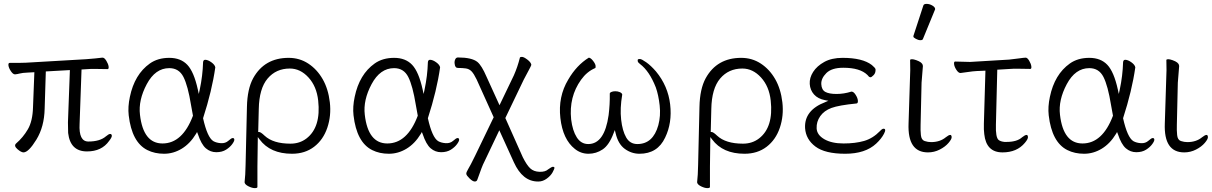

<svg xmlns="http://www.w3.org/2000/svg" viewBox="-20 -779 6242 989"><path d="M101 6Q89 6 69.5 -11Q50 -28 63 -40Q99 -71 123.5 -113Q148 -155 150 -226L157 -407L121 -405Q96 -404 82.5 -400.5Q69 -397 58 -396H57Q47 -396 36 -412.5Q25 -429 23.5 -442Q22 -455 30 -455H73Q99 -455 113 -456L423 -474Q446 -476 470 -478Q494 -480 506 -482H509Q518 -482 528 -465.5Q538 -449 539.5 -436Q541 -423 534 -423L470 -424H450Q440 -424 431 -423L400 -421L390 -141Q385 -50 435 -50Q495 -50 526 -77Q540 -89 547.5 -89Q555 -89 556 -80.5Q557 -72 542 -53Q504 1 428 1Q342 1 331 -94Q330 -109 330 -149L340 -418L216 -411L210 -219Q208 -126 167.5 -60Q127 6 101 6ZM331 -94Q331 -94 331 -95Z M739 -6Q659 -46 643 -185Q638 -229 649 -280Q673 -396 752 -452Q793 -481 852 -481Q911 -481 945 -445Q979 -409 999 -318L1004 -295L1009 -318Q1024 -389 1026 -458Q1027 -471 1037 -471Q1051 -471 1069 -458Q1087 -445 1089 -432Q1072 -312 1026 -170Q1048 -71 1079 -52Q1095 -43 1118 -41.5Q1141 -40 1156.5 -54Q1172 -68 1179 -68Q1186 -68 1187 -60.5Q1188 -53 1176.5 -37Q1165 -21 1144.5 -8Q1124 5 1094 5Q1064 5 1040.5 -15Q1017 -35 999 -89L995 -99L990 -90Q959 -39 916 -13Q873 13 825 13Q777 13 739 -6ZM817 -40Q920 -40 974 -183Q969 -210 964 -238Q948 -337 925 -382.5Q902 -428 852 -428Q780 -428 736 -345.5Q692 -263 701 -188Q718 -40 817 -40Z M1306 184Q1306 190 1292.5 190Q1279 190 1260.5 181Q1242 172 1240 161V158Q1244 125 1245 71L1252 -229Q1254 -321 1284 -376Q1342 -481 1467 -481Q1523 -481 1568 -451.5Q1613 -422 1642 -371.5Q1671 -321 1679 -252Q1687 -183 1666 -121Q1645 -59 1598 -23Q1551 13 1484 13Q1372 13 1317 -61L1308 -73L1306 79ZM1476 -39Q1524 -39 1559 -66Q1634 -124 1619 -261Q1611 -334 1569 -380Q1527 -426 1473 -426Q1402 -426 1358.5 -374.5Q1315 -323 1313 -218L1310 -99H1315Q1323 -99 1343 -80Q1387 -39 1476 -39Z M1897 -6Q1817 -46 1801 -185Q1796 -229 1807 -280Q1831 -396 1910 -452Q1951 -481 2010 -481Q2069 -481 2103 -445Q2137 -409 2157 -318L2162 -295L2167 -318Q2182 -389 2184 -458Q2185 -471 2195 -471Q2209 -471 2227 -458Q2245 -445 2247 -432Q2230 -312 2184 -170Q2206 -71 2237 -52Q2253 -43 2276 -41.5Q2299 -40 2314.5 -54Q2330 -68 2337 -68Q2344 -68 2345 -60.5Q2346 -53 2334.5 -37Q2323 -21 2302.5 -8Q2282 5 2252 5Q2222 5 2198.5 -15Q2175 -35 2157 -89L2153 -99L2148 -90Q2117 -39 2074 -13Q2031 13 1983 13Q1935 13 1897 -6ZM1975 -40Q2078 -40 2132 -183Q2127 -210 2122 -238Q2106 -337 2083 -382.5Q2060 -428 2010 -428Q1938 -428 1894 -345.5Q1850 -263 1859 -188Q1876 -40 1975 -40Z M2751 156Q2672 156 2627 57L2552 -108L2474 56Q2464 74 2439 146Q2436 156 2425.5 156Q2415 156 2399 140.5Q2383 125 2382 117Q2381 109 2391.5 92Q2402 75 2427 24L2523 -175L2435 -370Q2421 -399 2409 -411.5Q2397 -424 2379.5 -426.5Q2362 -429 2339 -429Q2324 -429 2322 -450Q2320 -462 2324.5 -472.5Q2329 -483 2339 -483Q2410 -483 2439 -460Q2461 -442 2486 -384L2553 -237L2627 -391Q2646 -434 2658 -482Q2659 -486 2668.5 -486Q2678 -486 2696.5 -472Q2715 -458 2717 -445Q2716 -440 2703.5 -417Q2691 -394 2678 -369L2583 -171L2673 31Q2693 71 2711 88Q2729 105 2759 106Q2789 107 2804 93Q2822 80 2828.5 80Q2835 80 2836 85Q2836 91 2826.5 108.5Q2817 126 2796.5 141Q2776 156 2754 156Z M3274 13Q3233 13 3198.5 -12Q3164 -37 3151 -93L3147 -109L3141 -94Q3118 -32 3084.5 -9.5Q3051 13 3011.5 13Q2972 13 2941 -12Q2879 -61 2866.5 -171Q2854 -281 2907 -369Q2950 -443 3013 -482Q3023 -481 3035 -465.5Q3047 -450 3048 -439.5Q3049 -429 3045 -428Q3003 -410 2973 -368Q2910 -280 2922 -164Q2929 -106 2951 -71.5Q2973 -37 3010 -37Q3094 -37 3115 -186Q3122 -243 3121 -294V-295Q3120 -301 3128.5 -305Q3137 -309 3149.5 -309Q3162 -309 3172.5 -304.5Q3183 -300 3185 -293V-291Q3173 -221 3179.5 -163Q3186 -105 3205.5 -71Q3225 -37 3263 -37Q3344 -37 3371 -134Q3384 -182 3378 -236Q3372 -290 3358 -329Q3325 -413 3277 -449Q3266 -457 3265 -464Q3264 -471 3266 -473Q3268 -475 3276.5 -475Q3285 -475 3309 -458Q3333 -441 3359 -411Q3421 -336 3432 -241Q3443 -146 3406 -70Q3367 13 3274 13Z M3637 184Q3637 190 3623.5 190Q3610 190 3591.5 181Q3573 172 3571 161V158Q3575 125 3576 71L3583 -229Q3585 -321 3615 -376Q3673 -481 3798 -481Q3854 -481 3899 -451.5Q3944 -422 3973 -371.5Q4002 -321 4010 -252Q4018 -183 3997 -121Q3976 -59 3929 -23Q3882 13 3815 13Q3703 13 3648 -61L3639 -73L3637 79ZM3807 -39Q3855 -39 3890 -66Q3965 -124 3950 -261Q3942 -334 3900 -380Q3858 -426 3804 -426Q3733 -426 3689.5 -374.5Q3646 -323 3644 -218L3641 -99H3646Q3654 -99 3674 -80Q3718 -39 3807 -39Z M4493 -39Q4437 13 4333.5 13Q4230 13 4180.5 -24Q4131 -61 4127 -119Q4122 -211 4231 -253L4247 -260L4230 -263Q4193 -270 4173 -292.5Q4153 -315 4151 -346.5Q4149 -378 4168.5 -408.5Q4188 -439 4226 -460Q4264 -481 4320 -481Q4423 -481 4471 -444Q4489 -429 4490 -422Q4491 -403 4480 -392Q4469 -381 4464.5 -381Q4460 -381 4456 -384L4448 -393Q4410 -430 4324 -430Q4264 -430 4236.5 -402.5Q4209 -375 4210.5 -345.5Q4212 -316 4231.5 -305.5Q4251 -295 4289 -295Q4327 -295 4365 -307H4367Q4377 -307 4387.5 -290.5Q4398 -274 4399 -260.5Q4400 -247 4392 -246Q4301 -237 4263 -223Q4225 -209 4205 -180.5Q4185 -152 4186.5 -118Q4188 -84 4226 -62Q4264 -40 4325 -40Q4386 -40 4431 -53Q4476 -66 4513 -104Q4524 -116 4531 -116Q4547 -116 4533.5 -90Q4520 -64 4493 -39Z M4760 6Q4654 6 4660 -143L4667 -364Q4670 -418 4668 -470Q4669 -474 4677.5 -474Q4686 -474 4700 -469Q4731 -458 4733 -443V-442L4734 -440L4727 -353L4722 -135Q4721 -109 4723.5 -83.5Q4726 -58 4743 -52.5Q4760 -47 4776 -47Q4822 -47 4852 -72Q4867 -84 4875 -84Q4881 -84 4882 -73.5Q4883 -63 4866 -43Q4849 -23 4820.5 -8.5Q4792 6 4760 6ZM4734 -578Q4732 -572 4721 -572Q4710 -572 4697.5 -579Q4685 -586 4685 -590V-594L4736 -750Q4738 -759 4753 -759Q4768 -759 4782.5 -750.5Q4797 -742 4797 -732Q4797 -730 4796 -729Z M5144 6Q5060 6 5050 -88Q5047 -110 5048 -142L5056 -415L5010 -413Q4991 -412 4965 -408Q4939 -404 4928 -403H4927Q4917 -403 4906.5 -419Q4896 -435 4894.5 -448.5Q4893 -462 4900 -462L4977 -460L5178 -472Q5200 -474 5227.5 -478Q5255 -482 5263.5 -482Q5272 -482 5281.5 -466Q5291 -450 5292.5 -437Q5294 -424 5287 -424L5222 -425H5202Q5192 -425 5184 -424L5117 -420L5110 -136Q5108 -71 5124 -58Q5134 -50 5154 -48H5165Q5219 -48 5245 -72Q5260 -84 5268 -84Q5274 -84 5275 -73.5Q5276 -63 5259 -43Q5218 6 5144 6ZM5245 -72ZM5183 -424H5184Z M5478 -6Q5398 -46 5382 -185Q5377 -229 5388 -280Q5412 -396 5491 -452Q5532 -481 5591 -481Q5650 -481 5684 -445Q5718 -409 5738 -318L5743 -295L5748 -318Q5763 -389 5765 -458Q5766 -471 5776 -471Q5790 -471 5808 -458Q5826 -445 5828 -432Q5811 -312 5765 -170Q5787 -71 5818 -52Q5834 -43 5857 -41.5Q5880 -40 5895.5 -54Q5911 -68 5918 -68Q5925 -68 5926 -60.5Q5927 -53 5915.5 -37Q5904 -21 5883.5 -8Q5863 5 5833 5Q5803 5 5779.5 -15Q5756 -35 5738 -89L5734 -99L5729 -90Q5698 -39 5655 -13Q5612 13 5564 13Q5516 13 5478 -6ZM5556 -40Q5659 -40 5713 -183Q5708 -210 5703 -238Q5687 -337 5664 -382.5Q5641 -428 5591 -428Q5519 -428 5475 -345.5Q5431 -263 5440 -188Q5457 -40 5556 -40Z M6080 6Q5974 6 5980 -143L5987 -364Q5990 -418 5988 -470Q5989 -474 5997.5 -474Q6006 -474 6020 -469Q6051 -458 6053 -443V-442L6054 -440L6047 -353L6042 -135Q6041 -109 6043.5 -83.5Q6046 -58 6063 -52.5Q6080 -47 6096 -47Q6142 -47 6172 -72Q6187 -84 6195 -84Q6201 -84 6202 -73.5Q6203 -63 6186 -43Q6169 -23 6140.5 -8.5Q6112 6 6080 6Z"/></svg>

Font: LXGW WenKai TC Light
Style: Regular
Weight: 300
Designer: LXGW / Fontworks Inc.
Foundry: LXGW / Fontworks Inc.
Version: Version 1.330